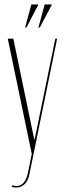

<svg xmlns="http://www.w3.org/2000/svg" viewBox="-20 -669 292 864"><path d="M40 -495 134 -42H136L229 -495H237L113 112Q108 142 92 158.5Q76 175 53 175Q43 175 32 172L35 165Q64 173 81 158.5Q98 144 105 112L123 24L15 -495ZM153 -545 181 -649H214L159 -545ZM93 -545 121 -649H153L99 -545Z"/></svg>

Font: Moniqa Thin Display
Style: Regular
Weight: 100
Designer: Rajesh Rajput
Foundry: Rajesh Rajput
Version: Version 1.000